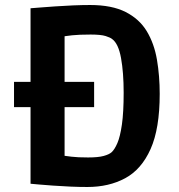

<svg xmlns="http://www.w3.org/2000/svg" viewBox="-20 -734 714 767"><path d="M36 -306V-407H356V-306ZM329 13Q298 13 262 11.5Q226 10 192.5 7.5Q159 5 135 3Q111 1 102 0V-701Q114 -702 140 -704Q166 -706 201 -708.5Q236 -711 272.5 -712.5Q309 -714 340 -714Q427 -714 482 -686Q537 -658 566.5 -609Q596 -560 607 -495.5Q618 -431 618 -359Q618 -220 581.5 -138.5Q545 -57 480 -22Q415 13 329 13ZM332 -105Q372 -105 394 -111Q416 -117 426 -126Q438 -137 449 -162.5Q460 -188 467 -236.5Q474 -285 474 -364Q474 -444 463.5 -502Q453 -560 428 -578Q421 -584 402 -590Q383 -596 342 -596Q295 -596 268 -593Q241 -590 219 -586L238 -651V-50L219 -114Q242 -111 266 -108Q290 -105 332 -105Z"/></svg>

Font: Ruda ExtraBold
Style: Regular
Weight: 800
Designer: Mariela Monsalve and Angelina Sanchez
Foundry: Mariela Monsalve and Angelina Sanchez
Version: Version 2.000